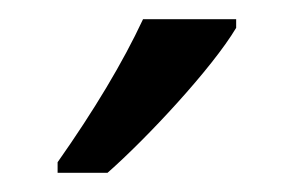

<svg xmlns="http://www.w3.org/2000/svg" viewBox="-20 -786 306 200"><path d="M226 -757V-766H129C108 -721 78 -671 40 -617V-606H92C133 -642 201 -715 226 -757Z"/></svg>

Font: Noto Sans Telugu ExtraCondensed
Style: Regular
Weight: 400
Width: 2
Designer: Jelle Bosma - Monotype Design Team
Foundry: Monotype Imaging Inc.
Version: Version 2.005